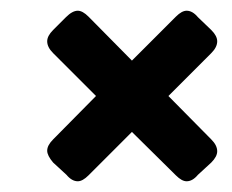

<svg xmlns="http://www.w3.org/2000/svg" viewBox="-20 -478 432 358"><path d="M125 -140Q114 -140 104 -152L79 -175Q68 -188 68 -197Q68 -207 79 -218L159 -299L79 -379Q68 -390 68 -401Q68 -411 79 -422L103 -446Q115 -458 125 -458Q134 -458 145 -447L226 -365L308 -447Q319 -458 328 -458Q339 -458 349 -446L374 -422Q385 -411 385 -401Q385 -390 374 -379L294 -299L374 -218Q385 -207 385 -196Q385 -186 374 -175L349 -152Q339 -140 328 -140Q319 -140 308 -151L226 -232L145 -151Q134 -140 125 -140Z"/></svg>

Font: Mitr
Style: Regular
Weight: 400
Designer: Thanarat Vachiruckul
Foundry: Cadson Demak
Version: Version 1.003